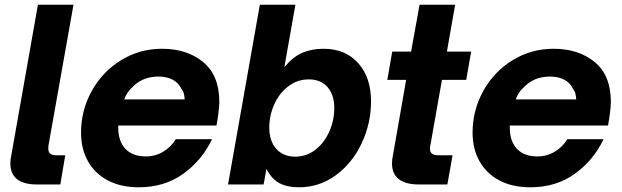

<svg xmlns="http://www.w3.org/2000/svg" viewBox="-20 -783 2641 815"><path d="M136 0Q81 0 52.5 -22.5Q24 -45 24 -89Q24 -107 27 -118L141 -763H292L186 -167Q185 -162 185 -153Q185 -136 194 -130Q203 -124 218 -124H257L236 0Z M324 -220Q324 -315 369.5 -397Q415 -479 494 -527.5Q573 -576 668 -576Q774 -576 842.5 -519.5Q911 -463 911 -350Q910 -311 899 -250H482V-241Q482 -183 512.5 -151Q543 -119 599 -119Q640 -119 673.5 -139.5Q707 -160 726 -192H880Q837 -102 757.5 -45Q678 12 569 12Q493 12 438 -17Q383 -46 353.5 -98.5Q324 -151 324 -220ZM764 -361Q763 -375 760.5 -385.5Q758 -396 750 -406Q738 -432 712.5 -445Q687 -458 653 -458Q584 -458 541 -412Q520 -394 507 -361Z M1111 -66 1099 0H948L1083 -763H1234L1187 -498Q1224 -542 1263.5 -559Q1303 -576 1353 -576Q1446 -576 1500.5 -515Q1555 -454 1555 -353Q1555 -260 1515.5 -175.5Q1476 -91 1406 -39.5Q1336 12 1249 12Q1199 12 1166 -5.5Q1133 -23 1111 -66ZM1399 -324Q1399 -380 1370.5 -413Q1342 -446 1291 -446Q1242 -446 1203.5 -416.5Q1165 -387 1144 -339.5Q1123 -292 1123 -241Q1123 -185 1152.5 -151.5Q1182 -118 1233 -118Q1281 -118 1319 -147.5Q1357 -177 1378 -225Q1399 -273 1399 -324Z M1757 0Q1702 0 1673 -22.5Q1644 -45 1644 -89Q1644 -107 1647 -118L1704 -444H1624L1645 -564H1725L1761 -763H1912L1877 -564H1980L1959 -444H1856L1807 -167Q1805 -162 1805 -152Q1805 -124 1839 -124H1901L1879 0Z M1986 -220Q1986 -315 2031.5 -397Q2077 -479 2156 -527.5Q2235 -576 2330 -576Q2436 -576 2504.5 -519.5Q2573 -463 2573 -350Q2572 -311 2561 -250H2144V-241Q2144 -183 2174.5 -151Q2205 -119 2261 -119Q2302 -119 2335.5 -139.5Q2369 -160 2388 -192H2542Q2499 -102 2419.5 -45Q2340 12 2231 12Q2155 12 2100 -17Q2045 -46 2015.5 -98.5Q1986 -151 1986 -220ZM2426 -361Q2425 -375 2422.5 -385.5Q2420 -396 2412 -406Q2400 -432 2374.5 -445Q2349 -458 2315 -458Q2246 -458 2203 -412Q2182 -394 2169 -361Z"/></svg>

Font: Open Sauce One ExtraBold Italic
Style: Regular
Weight: 800
Italic angle: -10°
Designer: Alfredo Marco Pradil
Foundry: Creative Sauce Fz LLC
Version: Version 1.477